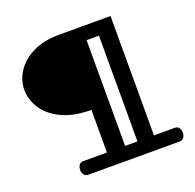

<svg xmlns="http://www.w3.org/2000/svg" viewBox="-143 -986 1154 1135"><g transform="rotate(-20 434.5 -418.5)"><path d="M223.6 0Q206.5 0 197 -12.5Q187.5 -24.9 187.5 -41Q187.5 -59.6 195.8 -72.8Q204.1 -85.9 222.7 -85.9H371.6V-354Q259.8 -354 185.8 -389.9Q111.8 -425.8 75.4 -482.4Q39.1 -539.1 39.1 -601.6Q39.1 -659.7 73.7 -713.6Q108.4 -767.6 176.8 -802.2Q245.1 -836.9 345.7 -836.9H667.5V-85.9H798.3Q816.9 -85.9 825.2 -72.8Q833.5 -59.6 833.5 -41Q833.5 -24.9 824 -12.5Q814.5 0 797.4 0ZM485.8 -85.9H563.5V-751H485.8Z"/></g></svg>

Font: Cutive
Style: Regular
Weight: 400
Version: Version 1.100; ttfautohint (v1.8.4.7-5d5b)